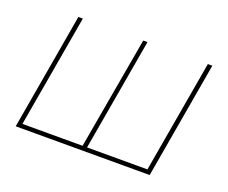

<svg xmlns="http://www.w3.org/2000/svg" viewBox="-91 -662 956 804"><g transform="rotate(20 386.5 -260.0)"><path d="M623 -19H354L441 -520H422L334 -19H66L153 -520H133L43 0H640L730 -520H710Z"/></g></svg>

Font: Fixel Text 20240404 Thin
Style: Italic
Weight: 100
Width: 4
Italic angle: -10°
Designer: AlfaBravo + MacPaw
Foundry: Kyrylo Tkachov, Marchela Mozhyna, Serhii Makarenko, Maria Weinstein, Zakhar Kryvoshyya
Version: Version 1.211;Glyphs 3.2 (3225)